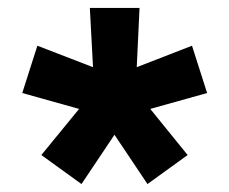

<svg xmlns="http://www.w3.org/2000/svg" viewBox="-20 -788 576 483"><path d="M206 -768H331L324 -619L463 -673L501 -554L358 -514L452 -398L351 -325L268 -449L185 -325L84 -398L179 -514L36 -554L74 -673L214 -619Z"/></svg>

Font: Unbounded
Style: Bold
Weight: 700
Designer: Luke Prowse, Jean-Baptiste Morizot, Fátima Lázaro, Florian Runge
Foundry: NaN
Version: Version 1.700